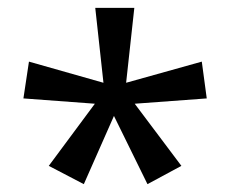

<svg xmlns="http://www.w3.org/2000/svg" viewBox="-20 -780 590 492"><path d="M105 -355 223.1 -514.2 40 -527.8 54.2 -622.1 245.1 -567.9 224.1 -759.8H324.2L303.2 -567.9L497.1 -622.1L509.8 -527.8L325.2 -514.2L444.8 -355L357.9 -308.1L272 -482.9L194.8 -308.1Z"/></svg>

Font: Noto Sans Kufi Arabic
Style: Regular
Weight: 400
Designer: Monotype Design team
Foundry: Monotype Imaging Inc.
Version: Version 1.02